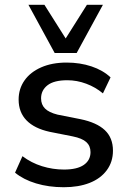

<svg xmlns="http://www.w3.org/2000/svg" viewBox="-20 -775 538 804"><path d="M247 9Q184 9 131 -7Q78 -23 43 -52L74 -121Q111 -93 156 -79Q201 -65 248 -65Q303 -65 331 -84.5Q359 -104 359 -138Q359 -164 341.5 -180Q324 -196 284 -204L188 -223Q124 -237 91 -271Q58 -305 58 -358Q58 -403 82.5 -438Q107 -473 152.5 -493Q198 -513 259 -513Q315 -513 363 -497Q411 -481 443 -451L411 -384Q380 -410 341 -424.5Q302 -439 262 -439Q206 -439 179 -418Q152 -397 152 -363Q152 -337 168.5 -320.5Q185 -304 221 -295L317 -276Q385 -262 419 -230Q453 -198 453 -144Q453 -97 427 -62Q401 -27 355 -9Q309 9 247 9ZM209 -553 99 -755H166L255 -614L344 -755H411L301 -553Z"/></svg>

Font: Mulish ExtraLight SemiBold
Style: Regular
Weight: 600
Version: Version 3.603